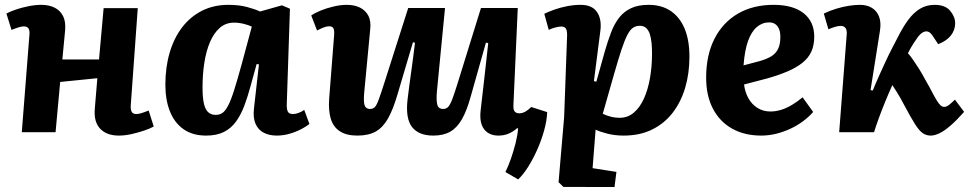

<svg xmlns="http://www.w3.org/2000/svg" viewBox="-20 -546 4012 793"><path d="M382 -223 228.5 -207.5 209.5 0H70L101.5 -402Q103.5 -420.5 97.5 -428.7Q91.5 -437 78.5 -437Q69.5 -437 57.2 -433.2Q45 -429.5 27.5 -422.5L6.5 -490Q19.5 -497.5 44 -506Q68.5 -514.5 97.3 -520.3Q126 -526 150.5 -526Q182 -526 205.3 -514.5Q228.5 -503 240.3 -480Q252 -457 249 -421Q246.5 -391 243.3 -361Q240 -331 237.5 -300.5H389L408 -512.5H549L520 -110Q519 -92 524.5 -83.5Q530 -75 543 -75Q552 -75 564.3 -78.8Q576.5 -82.5 594 -89.5L615 -23.5Q601 -15.5 576.3 -7Q551.5 1.5 523.8 7.7Q496 14 471 14Q420.5 14 393.8 -14.3Q367 -42.5 371.5 -96Z M1164.5 -118Q1163.5 -96 1168.5 -85.5Q1173.5 -75 1190.5 -75Q1201 -75 1213.5 -79.8Q1226 -84.5 1236.5 -92L1258 -34Q1246 -24 1224 -12.5Q1202 -1 1175.8 6.5Q1149.5 14 1123 14Q1092 14 1069 2Q1046 -10 1035.3 -35Q1024.5 -60 1029 -98.5L1049.5 -280L1040 -281.5L1015 -191Q1003 -146 988.8 -108.5Q974.5 -71 954.5 -43.5Q934.5 -16 904.8 -1Q875 14 831.5 14Q775 14 737.5 -12.7Q700 -39.5 681.5 -86.7Q663 -134 663 -196Q663 -269 681 -329.5Q699 -390 733 -434Q767 -478 815 -502Q863 -526 923.5 -526Q967.5 -526 1001.5 -516.8Q1035.5 -507.5 1054 -498.5L1144.5 -524L1177.5 -510ZM870.5 -71.5Q886.5 -71.5 898.3 -79.3Q910 -87 921.8 -109Q933.5 -131 947 -173.5Q960.5 -216 979.5 -285.5L1020 -436Q1008.5 -442 987.8 -447.2Q967 -452.5 946.5 -452.5Q912.5 -452.5 888 -431.2Q863.5 -410 847.5 -372.7Q831.5 -335.5 824 -287Q816.5 -238.5 816.5 -185Q816.5 -142 822.5 -117Q828.5 -92 840.8 -81.8Q853 -71.5 870.5 -71.5Z M1265.5 -482Q1278.5 -491.5 1303 -501.8Q1327.5 -512 1357 -519Q1386.5 -526 1412 -526Q1443.5 -526 1466.5 -514.8Q1489.5 -503.5 1501.3 -481.2Q1513 -459 1509 -424.5L1484 -160.5Q1481 -123 1486.5 -109.5Q1492 -96 1508 -96Q1520.5 -96 1528 -103.5Q1535.5 -111 1544.8 -136.3Q1554 -161.5 1570.5 -213.5L1666 -513H1818L1784.5 -168Q1781.5 -132 1786 -114Q1790.5 -96 1810.5 -96Q1823 -96 1831 -104.5Q1839 -113 1847.8 -135.8Q1856.5 -158.5 1870 -202L1966.5 -513H2118.5L2100.5 -111Q2099.5 -92.5 2106 -85.3Q2112.5 -78 2124.5 -78Q2137 -78 2149 -84.5Q2161 -91 2174 -104L2240 -83Q2238.5 -46.5 2227 -5.8Q2215.5 35 2198.3 73.5Q2181 112 2160.8 144Q2140.5 176 2120 195L2067.5 164.5Q2079.5 140 2090.3 109.3Q2101 78.5 2109.3 46Q2117.5 13.5 2120 -15.5L2115.5 -16.5Q2099.5 -2 2080.5 6Q2061.5 14 2038.5 14Q2000 14 1979.8 -12Q1959.5 -38 1965 -88.5Q1973 -158.5 1981 -228.3Q1989 -298 1996.5 -368L1987 -370L1924.5 -148.5Q1908.5 -90 1888.3 -54.3Q1868 -18.5 1839.8 -2.3Q1811.5 14 1769.5 14Q1709 14 1681.5 -21.7Q1654 -57.5 1663.5 -136.5Q1670.5 -195 1678.8 -252.7Q1687 -310.5 1694 -369.5L1685.5 -371.5L1621 -153.5Q1603.5 -94 1582.8 -57Q1562 -20 1532.3 -3Q1502.5 14 1456 14Q1411 14 1383.7 -3.8Q1356.5 -21.5 1346.2 -55.5Q1336 -89.5 1339.5 -138L1360 -401Q1361.5 -421 1357 -429.2Q1352.5 -437.5 1339 -437.5Q1330 -437.5 1318.5 -433.2Q1307 -429 1289.5 -420Z M2322 -392Q2323.5 -416.5 2318 -426.5Q2312.5 -436.5 2298.5 -436.5Q2289 -436.5 2272.5 -432.2Q2256 -428 2246.5 -422.5L2228 -489Q2246 -498 2270.3 -506.5Q2294.5 -515 2322.5 -520.5Q2350.5 -526 2378 -526Q2426 -526 2446 -496Q2466 -466 2459.5 -418L2433 -211L2443 -208.5L2477.5 -332Q2490 -375.5 2503.5 -411.2Q2517 -447 2536.8 -472.5Q2556.5 -498 2586 -512Q2615.5 -526 2659 -526Q2712.5 -526 2750 -500.8Q2787.5 -475.5 2807.5 -428Q2827.5 -380.5 2827.5 -312Q2827.5 -243 2810 -183.8Q2792.5 -124.5 2758 -80Q2723.5 -35.5 2673 -10.8Q2622.5 14 2556 14Q2520.5 14 2489.5 6.3Q2458.5 -1.5 2440 -10.5L2427.5 148.5L2526 164L2518 226.5L2307 226L2287 206.5L2310 -62.5ZM2622.5 -439.5Q2607 -439.5 2595 -431.7Q2583 -424 2571.8 -403Q2560.5 -382 2547.5 -343Q2534.5 -304 2516.5 -241L2469.5 -76Q2484 -69 2501.8 -64.3Q2519.5 -59.5 2540 -59.5Q2572.5 -59.5 2597.5 -80.5Q2622.5 -101.5 2639.3 -138.3Q2656 -175 2664.5 -223.3Q2673 -271.5 2673 -325Q2673 -348.5 2671 -369Q2669 -389.5 2663.8 -405.5Q2658.5 -421.5 2648.5 -430.5Q2638.5 -439.5 2622.5 -439.5Z M3175 -526Q3255.5 -526 3299.3 -491.3Q3343 -456.5 3343 -394.5Q3343 -360 3331.3 -333.5Q3319.5 -307 3295 -287.3Q3270.5 -267.5 3234.3 -251.8Q3198 -236 3148.5 -222L3053 -197Q3057 -165.5 3071 -140.3Q3085 -115 3108.5 -100.3Q3132 -85.5 3162 -85.5Q3184 -85.5 3206 -92.3Q3228 -99 3250.3 -112.3Q3272.5 -125.5 3295 -144L3338.5 -83.5Q3320 -62.5 3296 -44.7Q3272 -27 3243.3 -13.7Q3214.5 -0.5 3184.3 6.8Q3154 14 3124 14Q3055 14 3003.8 -14.7Q2952.5 -43.5 2924.5 -97.2Q2896.5 -151 2896.5 -225Q2896.5 -318.5 2931 -386Q2965.5 -453.5 3028 -489.8Q3090.5 -526 3175 -526ZM3203 -393Q3203 -412.5 3197.8 -425.7Q3192.5 -439 3182.3 -446.2Q3172 -453.5 3156.5 -453.5Q3128.5 -453.5 3106 -434.5Q3083.5 -415.5 3069.5 -376.5Q3055.5 -337.5 3051 -276L3117 -293.5Q3145.5 -301.5 3164.5 -312.8Q3183.5 -324 3193.3 -343.3Q3203 -362.5 3203 -393Z M3575.5 -173.5 3585 -172.5Q3596.5 -201.5 3610.3 -232Q3624 -262.5 3637.8 -292.2Q3651.5 -322 3664.8 -347.2Q3678 -372.5 3687.5 -391Q3709 -434 3731.2 -464Q3753.5 -494 3780 -510Q3806.5 -526 3840 -526Q3884 -526 3904.5 -501.3Q3925 -476.5 3925 -450Q3925 -422.5 3907.8 -400Q3890.5 -377.5 3855 -363.5L3837 -390.5Q3829 -404 3821.8 -410.2Q3814.5 -416.5 3805.5 -416.5Q3798.5 -416.5 3790 -411.5Q3781.5 -406.5 3772 -394.5Q3764.5 -384.5 3753.8 -368Q3743 -351.5 3730 -326.5Q3741.5 -313 3752 -297.8Q3762.5 -282.5 3774.8 -263.3Q3787 -244 3802 -216Q3818.5 -187.5 3829.5 -166.3Q3840.5 -145 3849 -131.3Q3857.5 -117.5 3864.5 -111Q3871.5 -104.5 3880 -104.5Q3889.5 -104.5 3900.8 -113.5Q3912 -122.5 3924 -134.5L3962 -84Q3931.5 -49.5 3906.5 -27.8Q3881.5 -6 3861 4Q3840.5 14 3824 14Q3806 14 3791.5 4.3Q3777 -5.5 3759.3 -33.2Q3741.5 -61 3713.5 -114Q3705.5 -130 3697.5 -143.5Q3689.5 -157 3681.8 -169.5Q3674 -182 3665.5 -194.5Q3651 -162.5 3636.8 -127.7Q3622.5 -93 3610.5 -60.2Q3598.5 -27.5 3590 0H3446L3477 -402.5Q3479 -420.5 3472.5 -429.7Q3466 -439 3452.5 -439Q3441.5 -439 3428.5 -435Q3415.5 -431 3401.5 -425L3382.5 -490Q3407.5 -502 3434.8 -510.3Q3462 -518.5 3487.3 -522.3Q3512.5 -526 3531 -526Q3561.5 -526 3582 -513Q3602.5 -500 3611.3 -475.8Q3620 -451.5 3614 -416.5Z"/></svg>

Font: Literata
Style: Italic
Weight: 400
Italic angle: -2°
Designer: Latin by Veronika Burian and Jose Scaglione. Greek by Irene Vlachou. Cyrillic by Vera Evstafieva
Foundry: TypeTogether
Version: Version 3.103;gftools[0.9.29]